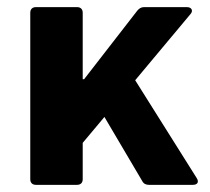

<svg xmlns="http://www.w3.org/2000/svg" viewBox="-20 -516 587 536"><path d="M64.5 -480.5V-15.6C64.5 -5.9 70.3 0 80.1 0H195.3C205.1 0 210.9 -5.9 210.9 -15.6V-117.2L271.5 -189.5L377 -10.7C380.9 -2.9 387.7 0 395.5 0H518.6C531.2 0 536.1 -7.8 529.3 -18.6L357.4 -292L511.7 -476.6C520.5 -486.3 514.6 -496.1 502 -496.1H381.8C374 -496.1 368.2 -492.2 363.3 -486.3L214.8 -294.9H210.9V-480.5C210.9 -490.2 205.1 -496.1 195.3 -496.1H80.1C70.3 -496.1 64.5 -490.2 64.5 -480.5Z"/></svg>

Font: Ed Sans Neue
Style: Bold
Weight: 700
Designer: Stephen Hutchings
Version: Version 1.004;PS 001.004;hotconv 1.0.88;makeotf.lib2.5.64775